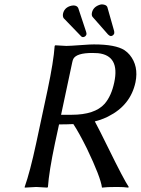

<svg xmlns="http://www.w3.org/2000/svg" viewBox="-20 -855 644 878"><path d="M268.1 -792Q273.4 -817.9 299.8 -827.1Q308.6 -830.1 317.4 -830.1Q333 -829.1 337.9 -817.9L374 -709Q376 -701.7 375.5 -698.2Q372.1 -686.5 359.4 -685.1Q354.5 -686 352.1 -688L271 -772Q266.1 -779.8 268.1 -792ZM400.4 -796.9Q405.8 -822.3 434.1 -832.5Q441.4 -835 446.3 -835Q465.8 -834 470.7 -823.2L502 -712.9Q502.9 -708 502.4 -702.1Q498.5 -691.4 486.8 -689.9Q480.5 -690.9 474.1 -697.3L403.3 -777.8Q397.9 -784.7 400.4 -796.9ZM402.3 -612.8Q330.1 -612.8 315.4 -585.9Q312 -578.6 310.1 -568.8L259.3 -330.1H307.1Q413.6 -330.1 458.5 -380.4Q489.3 -416 502.4 -478Q528.8 -601.1 428.2 -611.8Q416 -612.8 402.3 -612.8ZM250 -286.1 231.4 -200.2Q204.1 -70.8 199.2 0L196.3 2.9Q194.3 2.9 146 0L93.3 2.9L92.8 0Q117.2 -68.8 145.5 -200.2L197.8 -444.8Q225.1 -574.2 230 -645L232.9 -647.9Q234.9 -647.9 283.2 -645Q298.8 -645 351.6 -648.9Q397.5 -652.3 409.7 -651.9Q508.3 -651.9 549.3 -625.5Q563.5 -615.7 573.2 -604Q614.7 -553.2 599.6 -479Q577.1 -373.5 474.6 -322.3Q469.7 -319.8 465.8 -317.9Q440.4 -306.2 413.6 -299.8Q432.1 -266.1 477.1 -174.3Q545.9 -34.2 568.8 0L566.4 2.9Q545.9 0 515.1 0Q466.3 0 446.3 2.9Q440.4 -44.4 377.4 -175.8Q340.8 -249.5 315.4 -287.6Q286.1 -286.1 250 -286.1Z"/></svg>

Font: Linux Biolinum Capitals O
Style: Italic Samll Caps
Weight: 400
Italic angle: -12°
Designer: Philipp H. Poll
Foundry: Philipp H. Poll
Version: Version 0.6.2